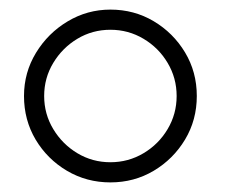

<svg xmlns="http://www.w3.org/2000/svg" viewBox="-20 -755 490 400"><path d="M210 -375Q160.5 -375 119.5 -399.2Q78.5 -423.5 54.2 -464.2Q30 -505 30 -555Q30 -604 55 -645Q80 -686 121 -710.5Q162 -735 210 -735Q259.5 -735 300.2 -710.8Q341 -686.5 365.5 -645.8Q390 -605 390 -555Q390 -505 365.5 -464.2Q341 -423.5 300.2 -399.2Q259.5 -375 210 -375ZM210 -417Q247.5 -417 279 -435.8Q310.5 -454.5 329.2 -486Q348 -517.5 348 -555Q348 -592.5 329.2 -624Q310.5 -655.5 279 -674.2Q247.5 -693 210 -693Q172.5 -693 141.2 -674.2Q110 -655.5 91 -624Q72 -592.5 72 -555Q72 -517.5 91 -486Q110 -454.5 141.2 -435.8Q172.5 -417 210 -417Z"/></svg>

Font: Manrope Variable Light
Style: Regular
Weight: 200
Designer: Mikhail Sharanda
Foundry: Mikhail Sharanda
Version: Version 4.505